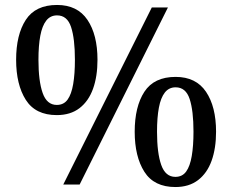

<svg xmlns="http://www.w3.org/2000/svg" viewBox="-20 -744 936 774"><path d="M235 0 592 -714H657L301 0ZM209 -280Q123 -280 84 -341.5Q45 -403 45 -503Q45 -604 84 -664Q123 -724 210 -724Q292 -724 332.5 -664Q373 -604 373 -503Q373 -436 355 -386Q337 -336 300.5 -308Q264 -280 209 -280ZM209 -321Q237 -321 252.5 -342.5Q268 -364 275 -405Q282 -446 282 -503Q282 -588 266.5 -635Q251 -682 210 -682Q183 -682 166.5 -661Q150 -640 142.5 -600Q135 -560 135 -503Q135 -417 152 -369Q169 -321 209 -321ZM687 10Q601 10 562 -51.5Q523 -113 523 -213Q523 -314 562 -374Q601 -434 688 -434Q770 -434 810.5 -374Q851 -314 851 -213Q851 -146 833 -96Q815 -46 778.5 -18Q742 10 687 10ZM687 -31Q715 -31 730.5 -52.5Q746 -74 753 -115Q760 -156 760 -213Q760 -298 744.5 -345Q729 -392 688 -392Q661 -392 644.5 -371Q628 -350 620.5 -310Q613 -270 613 -213Q613 -127 630 -79Q647 -31 687 -31Z"/></svg>

Font: Noto Serif Lao
Style: Regular
Weight: 400
Designer: Monotype Design Team
Foundry: Monotype Imaging Inc.
Version: Version 2.003